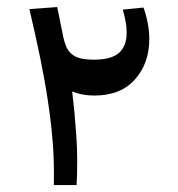

<svg xmlns="http://www.w3.org/2000/svg" viewBox="-20 -532 513 552"><path d="M134.8 0Q136.2 -68.4 131.3 -126.2Q126.5 -184.1 117.7 -241.7Q108.9 -300.8 95.9 -364Q83 -427.2 64.5 -505.9L144.5 -511.7Q154.8 -461.9 162.1 -424.8Q165.5 -409.2 170.4 -397.9Q175.3 -386.7 183.1 -379.4Q194.3 -368.2 211.4 -364.3Q228.5 -360.4 250 -360.4Q299.8 -360.4 322 -379.9Q344.2 -399.4 344.2 -438.5Q344.2 -465.8 333 -504.4L392.6 -510.3Q409.2 -462.9 409.2 -419.4Q409.2 -349.6 367.9 -303.5Q326.7 -257.3 251.5 -257.3Q215.8 -257.3 187.5 -269Q194.8 -209 199.5 -141.1Q204.1 -73.2 200.2 0Z"/></svg>

Font: Markazi Text SemiBold
Style: Regular
Weight: 600
Designer: Borna Izadpanah (Arabic designer), Fiona Ross (Arabic design director) and Florian Runge (Latin designer)
Foundry: Borna Izadpanah and Florian Runge
Version: Version 1.001; ttfautohint (v1.8.3)